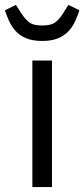

<svg xmlns="http://www.w3.org/2000/svg" viewBox="-47 -763 344 783"><path d="M165 0H85V-516H165ZM125 -596Q85 -596 58.5 -607.5Q32 -619 15.5 -638Q-1 -657 -10.5 -678.5Q-20 -700 -27 -721L18 -743L39 -710Q53 -688 70 -673.5Q87 -659 125 -659Q163 -659 180.5 -673.5Q198 -688 211 -710L232 -743L277 -721Q270 -700 260.5 -678.5Q251 -657 234.5 -638Q218 -619 191.5 -607.5Q165 -596 125 -596Z"/></svg>

Font: IBM Plex Sans
Style: Regular
Weight: 400
Designer: Mike Abbink, Paul van der Laan, Pieter van Rosmalen
Foundry: Bold Monday
Version: Version 3.201